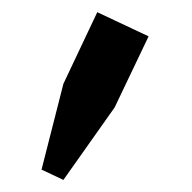

<svg xmlns="http://www.w3.org/2000/svg" viewBox="-20 -736 318 318"><path d="M141.1 -715.8 226.1 -675.8 169.9 -558.1 85 -438 48.8 -455.1 85 -597.2Z"/></svg>

Font: Miedinger*
Style: Book
Weight: 400
Version: Version 001.000